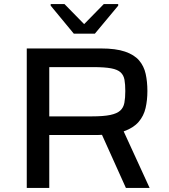

<svg xmlns="http://www.w3.org/2000/svg" viewBox="-20 -927 832 947"><path d="M112 0V-688H478Q551 -688 596.5 -672.5Q642 -657 666 -629Q690 -601 698.5 -562.5Q707 -524 707 -478Q707 -433 698 -394Q689 -355 663.5 -325.5Q638 -296 590 -279L718 0H601L483 -262Q477 -262 471 -261.5Q465 -261 459 -261H223V0ZM223 -353H433Q491 -353 524 -360Q557 -367 573 -381.5Q589 -396 593.5 -420Q598 -444 598 -478Q598 -511 594 -533.5Q590 -556 575 -570Q560 -584 528 -590Q496 -596 440 -596H223ZM344 -761 230 -899V-907H298L395 -808L492 -907H563V-899L448 -761Z"/></svg>

Font: Saira Expanded Medium
Style: Regular
Weight: 500
Width: 7
Designer: Hector Gatti with collaboration of the Omnibus-Type team
Foundry: Omnibus-Type
Version: Version 1.100; ttfautohint (v1.8.3)